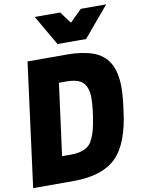

<svg xmlns="http://www.w3.org/2000/svg" viewBox="-109 -1117 887 1191"><g transform="rotate(-10 335.0 -522.0)"><path d="M485 -854H305L195 -1044H355L410 -970L485 -1044H645ZM256 0H1L103 -780H348Q446 -780 513 -756.5Q580 -733 614.5 -676Q649 -619 649 -518Q649 -466 637 -380Q612 -172 524.5 -86Q437 0 256 0ZM267 -164Q363 -164 397 -216Q422 -258 434 -319Q454 -420 454 -491Q454 -550 425.5 -583Q397 -616 317 -616H272L212 -164Z"/></g></svg>

Font: Tanohe Sans ExtraBold
Style: Italic
Weight: 800
Designer: Village Type and Design LLC & Cristiano Sobral
Foundry: Cooper Hewitt Smithsonian Design Museum
Version: Version 1.00;September 29, 2021;FontCreator 13.0.0.2655 64-b